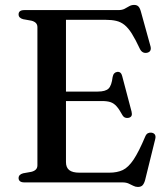

<svg xmlns="http://www.w3.org/2000/svg" viewBox="-20 -741 684 780"><path d="M204.5 -369H377Q408.5 -369 421 -381.2Q433.5 -393.5 437.5 -428Q439.5 -438 444.2 -443Q449 -448 456.5 -449Q472 -450.5 476.5 -431.5L514.5 -287.5Q517 -277 514.5 -271Q512 -265 503.5 -262.5Q495.5 -260.5 488.8 -263Q482 -265.5 477.5 -273Q464.5 -297 453.5 -309.2Q442.5 -321.5 429 -326Q415.5 -330.5 395 -330.5H204.5ZM55.5 -682.5Q55.5 -691 61.2 -695.5Q67 -700 79 -700H460.5Q476 -700 486 -705.2Q496 -710.5 505 -715.8Q514 -721 525 -721Q536 -721 542.2 -714.8Q548.5 -708.5 552.5 -693.5L591.5 -552.5Q594 -543 591 -536.2Q588 -529.5 579 -527Q569.5 -524.5 561.5 -528.2Q553.5 -532 548.5 -542Q530.5 -580.5 515.8 -604Q501 -627.5 485.8 -639.8Q470.5 -652 452.2 -656.2Q434 -660.5 409.5 -660.5H248V-82.5Q248 -60.5 261.2 -50Q274.5 -39.5 302.5 -39.5H424Q456 -39.5 478.8 -50.2Q501.5 -61 522.8 -92.8Q544 -124.5 570.5 -187.5Q574.5 -196.5 581 -199.8Q587.5 -203 595.5 -202Q605.5 -200.5 609.5 -193.8Q613.5 -187 610.5 -175.5L569.5 -9.5Q565.5 5 559 11.8Q552.5 18.5 540 18.5Q530.5 18.5 521.5 13.8Q512.5 9 502.2 4.5Q492 0 477 0H79Q67 0 61.2 -4.8Q55.5 -9.5 55.5 -17.5Q55.5 -32 74 -37L107.5 -43Q119.5 -46 125.8 -52.5Q132 -59 132 -69.5V-630.5Q132 -641 125.8 -647.5Q119.5 -654 107.5 -657L74 -663Q55.5 -668 55.5 -682.5Z"/></svg>

Font: Fraunces 20pt
Style: Regular
Weight: 400
Version: Version 1.000;[b76b70a41]